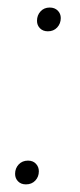

<svg xmlns="http://www.w3.org/2000/svg" viewBox="-20 -479 211 509"><path d="M106.9 -396Q93.8 -396 85.9 -404.1Q78.1 -412.1 78.1 -423.8Q78.1 -438.5 87.4 -448.7Q96.7 -459 111.8 -459Q125 -459 133.1 -450.9Q141.1 -442.9 141.1 -431.2Q141.1 -416.5 131.6 -406.2Q122.1 -396 106.9 -396ZM48.8 9.8Q35.6 9.8 27.8 1.7Q20 -6.3 20 -18.1Q20 -32.7 29.5 -43Q39.1 -53.2 54.2 -53.2Q67.4 -53.2 75.2 -44.9Q83 -36.6 83 -24.9Q83 -10.3 73.5 -0.2Q64 9.8 48.8 9.8Z"/></svg>

Font: Fira Sans Compressed UltraLight
Style: Italic
Weight: 200
Width: 3
Italic angle: -8°
Designer: Carrois Corporate & Edenspiekermann AG
Foundry: Carrois Corporate GbR & Edenspiekermann AG
Version: Version 4.203;PS 004.203;hotconv 1.0.88;makeotf.lib2.5.64775